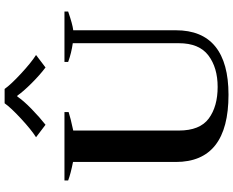

<svg xmlns="http://www.w3.org/2000/svg" viewBox="-109 -890 1009 831"><g transform="rotate(-90 395.5 -474.5)"><path d="M217 -823Q250 -844 297.5 -888Q345 -932 364 -959H426Q445 -932 492.5 -888Q540 -844 573 -823L519 -782Q487 -806 451 -842Q415 -878 397 -904H393Q376 -878 339.5 -842.5Q303 -807 271 -782ZM110 -218V-663Q59 -673 30 -684V-700H326V-682Q302 -674 246 -662V-205Q246 -114 298 -75.5Q350 -37 435 -37Q518 -37 571 -77Q624 -117 624 -205V-664Q581 -670 543 -684V-700H761V-684Q706 -665 680 -662V-218Q680 -104 609.5 -47Q539 10 401 10Q110 10 110 -218Z"/></g></svg>

Font: Trirong SemiBold
Style: Regular
Weight: 600
Designer: Katatrad Team
Foundry: CadsonDemak
Version: Version 1.000